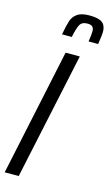

<svg xmlns="http://www.w3.org/2000/svg" viewBox="-139 -958 581 1006"><g transform="rotate(15 151.5 -454.5)"><path d="M-2 0 144 -688H221L74 0ZM305 -844Q305 -828 297 -776H245Q251 -811 251 -834Q251 -849 243 -857Q235 -865 216 -865Q186 -865 175 -845Q164 -825 154 -776H101Q111 -829 119 -853Q127 -877 149 -893Q171 -909 215 -909Q266 -909 285.5 -893Q305 -877 305 -844Z"/></g></svg>

Font: Saira Ultra Condensed Medium
Style: Italic
Weight: 500
Width: 1
Italic angle: -12°
Designer: Hector Gatti with collaboration of the Omnibus-Type team
Foundry: Omnibus-Type
Version: Version 1.001; ttfautohint (v1.8)